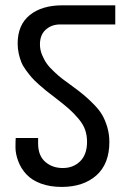

<svg xmlns="http://www.w3.org/2000/svg" viewBox="-20 -701 477 733"><path d="M209.8 -607.7Q176.8 -607.7 154.6 -587.7Q132.5 -567.8 132.5 -531.3Q132.5 -511.3 140.5 -491.7Q148.6 -472.2 159 -457.6Q169.4 -443.1 187.7 -426.2Q205.9 -409.2 218.5 -399.7Q231.1 -390.1 256.3 -371.9Q281.5 -353.6 299.3 -338.8Q317.1 -324.1 338.2 -302.6Q359.3 -281.1 370.5 -261.5Q381.8 -242 389.7 -215.2Q397.5 -188.5 397.5 -158.6Q397.5 -75.6 348 -31.5Q298.4 12.6 215.5 12.6Q170.7 12.6 136.2 -0.2Q101.7 -13 80.8 -35.4Q59.9 -57.8 49.5 -86Q39.1 -114.2 39.1 -137.9Q39.1 -161.6 40 -174.2H125.5V-152.9Q125.5 -106.9 152.7 -83.2Q179.8 -59.5 219.8 -59.5Q259.8 -59.5 286.1 -85.4Q312.3 -111.2 312.3 -159.4Q312.3 -184.2 305 -205.3Q297.6 -226.3 280 -247.4Q262.4 -268.5 242.4 -286.1Q222.4 -303.6 195.3 -324.3Q168.1 -344.9 156.6 -354.3Q145.1 -363.6 127.9 -378.8Q110.8 -394 101 -405.3Q91.2 -416.6 79.5 -432.5Q67.8 -448.3 61.7 -463.1Q55.6 -477.8 51.5 -496.5Q47.4 -515.2 47.4 -534.8Q47.4 -606 93.6 -643.4Q139.9 -680.7 218.1 -680.7H420.1V-607.7Z"/></svg>

Font: Puralecka Narrow
Style: Regular
Weight: 400
Designer: Hector Gatti, Marcela Romero, Pablo Cosgaya and Nicolas Silva
Version: Version 1.004;PS 001.004;hotconv 1.0.70;makeotf.lib2.5.58329